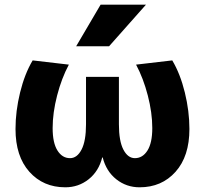

<svg xmlns="http://www.w3.org/2000/svg" viewBox="-20 -787 872 817"><path d="M417 -117H415Q400 -58 357 -24Q314 10 258 10Q164 10 105 -56Q46 -122 46 -238Q46 -314 65.5 -393.5Q85 -473 119 -530L273 -512Q242 -454 223 -380.5Q204 -307 204 -242Q204 -179 224.5 -146.5Q245 -114 278 -114Q308 -114 327 -150.5Q346 -187 346 -258V-460H486V-258Q486 -187 505 -150.5Q524 -114 554 -114Q587 -114 607.5 -146.5Q628 -179 628 -242Q628 -307 609 -380.5Q590 -454 559 -512L713 -530Q747 -473 766.5 -393.5Q786 -314 786 -238Q786 -122 727 -56Q668 10 574 10Q518 10 475 -24Q432 -58 417 -117ZM408 -767H601L444 -590H304Z"/></svg>

Font: Mplus 1p ExtraBold
Style: Regular
Weight: 800
Version: Version 1.061